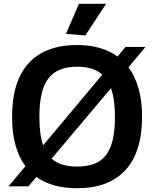

<svg xmlns="http://www.w3.org/2000/svg" viewBox="-20 -989 818 1019"><path d="M115 -107Q44 -202 44 -369Q44 -558 132.5 -654Q221 -750 389 -750Q520 -750 604 -689L646 -740H752L662 -632Q697 -584 715.5 -519Q734 -454 734 -369Q734 -182 645.5 -86Q557 10 389 10Q257 10 173 -50L131 0H25ZM389 -105Q442 -105 480 -119.5Q518 -134 542.5 -166Q567 -198 578.5 -248Q590 -298 590 -369Q590 -462 569 -521L254 -147Q300 -105 389 -105ZM189 -369Q189 -274 209 -218L523 -593Q477 -635 389 -635Q285 -635 237 -573Q189 -511 189 -369ZM330 -809 399 -969H543L433 -801Z"/></svg>

Font: Encode Sans Normal
Style: SemiBold
Weight: 600
Designer: Pablo Impallari, Andres Torresi
Foundry: Pablo Impallari, Andres Torresi
Version: Version 1.000; ttfautohint (v1.00) -l 8 -r 50 -G 200 -x 14 -